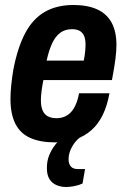

<svg xmlns="http://www.w3.org/2000/svg" viewBox="-20 -559 506 770"><path d="M201 12Q141 12 101 -6Q61 -24 41.5 -63Q22 -102 22 -162Q22 -188 25 -217Q28 -246 33 -277Q50 -367 80.5 -425Q111 -483 159 -511Q207 -539 275 -539Q331 -539 369.5 -521.5Q408 -504 427.5 -468.5Q447 -433 447 -378Q447 -355 443 -323Q439 -291 429 -238H154Q149 -213 146.5 -192.5Q144 -172 144 -157Q144 -133 150.5 -117Q157 -101 171 -93Q185 -85 207 -85Q224 -85 238.5 -91Q253 -97 264 -108.5Q275 -120 283.5 -139Q292 -158 297 -185H419Q410 -135 392 -98Q374 -61 346 -36.5Q318 -12 282 0Q246 12 201 12ZM167 -316H316Q320 -336 321.5 -352.5Q323 -369 323 -381Q323 -402 317 -415.5Q311 -429 299 -435.5Q287 -442 269 -442Q241 -442 221.5 -427.5Q202 -413 189 -385Q176 -357 167 -316ZM245 191Q225 191 207 183.5Q189 176 178.5 159.5Q168 143 168 115Q168 86 177.5 63Q187 40 202 21Q217 2 232 -12H302L301 -8Q283 5 269 29.5Q255 54 255 80Q255 98 264 108.5Q273 119 292 119H321L311 177Q296 184 277.5 187.5Q259 191 245 191Z"/></svg>

Font: Archivo Condensed
Style: Bold Italic
Weight: 700
Width: 3
Italic angle: -10°
Designer: Hector Gatti
Foundry: Omnibus-Type
Version: Version 2.001